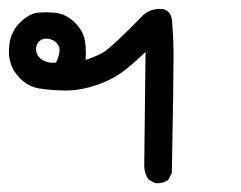

<svg xmlns="http://www.w3.org/2000/svg" viewBox="-27 -253 547 435"><path d="M299.8 122.6 302.7 -135.3Q283.7 -116.7 262.2 -99.1Q232.4 -74.2 193.8 -61Q155.3 -47.9 122.6 -47.9Q107.4 -47.9 90.1 -49.3Q72.8 -50.8 61 -52.7Q36.6 -57.1 18.6 -75.2Q2.4 -91.3 -2.9 -110.4Q-6.8 -122.6 -6.8 -134.3Q-6.8 -146 -5.1 -157.2Q-3.4 -168.5 2.4 -179.7Q8.3 -191.9 19 -202.6Q38.1 -221.2 57.1 -224.1Q65.9 -225.1 76.2 -225.1Q86.4 -225.1 98.1 -224.1Q123.5 -221.2 143.1 -201.2Q161.6 -183.1 165.5 -160.2Q167.5 -147.9 167.5 -133.3Q167.5 -125.5 167 -117.2Q187.5 -124 204.6 -132.8Q224.6 -144 298.3 -219.7Q314 -232.9 335.9 -232.9Q347.7 -232.9 354.7 -225.8Q361.8 -218.8 362.8 -206.1Q366.2 -161.1 366.2 -126Q366.2 -60.5 362.3 138.7L355 153.3L353.5 154.8Q343.8 162.1 330.1 162.1Q328.6 162.1 325.2 162.1L310.1 154.3L309.1 152.8Q299.8 139.6 299.8 122.6ZM107.9 -138.7Q107.9 -150.9 97.7 -158.7Q88.9 -165.5 77.6 -165.5Q65.9 -165.5 59.1 -156.2Q54.7 -149.9 54.7 -142.1Q54.7 -124.5 71.8 -115.7Q81.5 -110.8 92.8 -110.8Q96.2 -110.8 100.1 -111.3Q107.9 -128.4 107.9 -138.7Z"/></svg>

Font: Bakudai
Style: Bold
Weight: 700
Version: Version 1.48